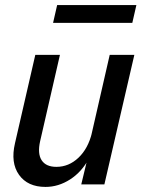

<svg xmlns="http://www.w3.org/2000/svg" viewBox="-20 -726 557 756"><path d="M159 10Q89 10 55 -37.5Q21 -85 39 -162L119 -510H216L138 -170Q127 -121 144 -95Q161 -69 202 -69Q251 -69 289 -105Q327 -141 342 -203L331 -103Q302 -49 256 -19.5Q210 10 159 10ZM300 0 326 -108H320L412 -510H509L391 0ZM189 -636 205 -706H517L501 -636Z"/></svg>

Font: Instrument Sans SemiCondensed Medium
Style: Italic
Weight: 500
Width: 4
Italic angle: -13°
Designer: Rodrigo Fuenzalida
Foundry: fragTYPE
Version: Version 1.000;gftools[0.9.28]